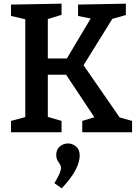

<svg xmlns="http://www.w3.org/2000/svg" viewBox="-20 -722 755 1048"><path d="M316 -62V0H40V-62L118 -83V-617L40 -635V-697L316 -702V-641L241 -618V-403H345L475 -621L406 -635V-697L667 -702V-640L593 -619L436 -366L633 -81L701 -62V0H429V-62L495 -82L341 -314H241V-84ZM317 306 277 278Q297 244 305 225Q313 206 313 195Q313 183 306.5 174Q300 165 293.5 153Q287 141 287 123Q287 93 307 77Q327 61 351 61Q375 61 395 77.5Q415 94 415 127Q415 161 393 204.5Q371 248 317 306Z"/></svg>

Font: Bitter SemiBold
Style: Regular
Weight: 600
Designer: Sol Matas, and Bitter project Authors
Foundry: Sol Matas
Version: Version 2.001